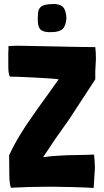

<svg xmlns="http://www.w3.org/2000/svg" viewBox="-20 -927 514 949"><path d="M443 2 448 -79C449 -87 449 -95 449 -103C449 -123 447 -143 445 -160V-163C416 -162 392 -161 373 -161C353 -160 334 -160 317 -160C299 -159 281 -158 262 -157C243 -156 220 -154 193 -150C228 -204 272 -268 325 -342L451 -535C450 -560 451 -587 453 -614C454 -624 454 -633 454 -643C454 -660 453 -677 451 -694C374 -695 299 -696 226 -698C141 -699 98 -701 68 -701C50 -701 36 -700 21 -699C22 -696 22 -692 22 -687C22 -675 20 -659 21 -650V-611C21 -598 21 -586 22 -575C23 -564 25 -555 29 -548C41 -548 58 -548 79 -547C100 -546 122 -545 145 -544C168 -543 191 -541 214 -540C236 -539 255 -537 270 -535C251 -508 230 -479 208 -448C185 -417 163 -386 141 -354C118 -322 97 -290 77 -257C57 -224 40 -192 25 -159L26 -77C26 -63 26 -50 27 -37C28 -24 30 -11 34 1C93 -2 152 -4 209 -4H245C314 -3 380 -2 443 2ZM210 -769C222 -767 233 -769 251 -769C283 -774 294 -782 303 -807C310 -830 310 -846 303 -871C295 -896 281 -903 256 -907C202 -907 172 -903 168 -862C163 -794 172 -774 210 -769Z"/></svg>

Font: Londrina Solid CC
Style: CC
Weight: 400
Designer: Marcelo Magalhaes
Foundry: Tipos Pereira
Version: Version 1.003;FEAKit 1.0